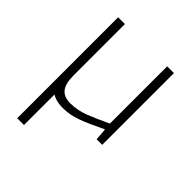

<svg xmlns="http://www.w3.org/2000/svg" viewBox="-208 -671 1022 1022"><g transform="rotate(45 302.5 -160.0)"><path d="M90 -540H141V-153Q141 -92 163 -64Q185 -36 233 -36Q287 -36 339.5 -56.5Q392 -77 459 -109V-540H510V0H468L463 -67H459Q417 -47 385 -32.5Q353 -18 326 -8.5Q299 1 274 5.5Q249 10 220 10Q172 10 141 -10V220H90Z"/></g></svg>

Font: Encode Sans Normal
Style: ExtraLight
Weight: 200
Designer: Pablo Impallari, Andres Torresi
Foundry: Pablo Impallari, Andres Torresi
Version: Version 1.000; ttfautohint (v1.00) -l 8 -r 50 -G 200 -x 14 -